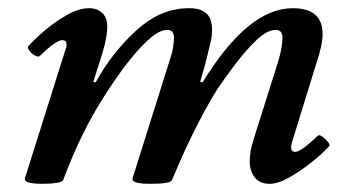

<svg xmlns="http://www.w3.org/2000/svg" viewBox="-20 -436 845 469"><path d="M84 13Q36 13 41 -1L140 -315Q148 -338 132 -338Q117 -338 77 -299Q73 -296 65 -300.5Q57 -305 51.5 -312.5Q46 -320 49 -323Q65 -341 90.5 -362.5Q116 -384 144.5 -400Q173 -416 198 -416Q217 -416 229.5 -404.5Q242 -393 242 -371Q242 -360 239.5 -344.5Q237 -329 230 -306L208 -236L214 -235Q234 -272 258.5 -303Q283 -334 308 -357Q341 -388 373.5 -402Q406 -416 442 -416Q470 -416 484 -403.5Q498 -391 498 -362Q498 -347 493 -327Q488 -307 482 -282L469 -236L475 -235Q586 -416 695 -416Q768 -416 768 -353Q768 -339 764 -321Q760 -303 753 -282L694 -91Q686 -65 701 -65Q715 -65 756 -104Q759 -108 767 -102.5Q775 -97 781 -89.5Q787 -82 784 -79Q768 -61 741 -39.5Q714 -18 686.5 -2.5Q659 13 639 13Q614 13 602 -3Q590 -19 590 -42Q590 -53 592 -65.5Q594 -78 603 -107L659 -284Q665 -304 667.5 -319Q670 -334 670 -343Q670 -363 654 -363Q633 -363 607.5 -339Q582 -315 556.5 -281.5Q531 -248 512 -220Q492 -189 462.5 -132Q433 -75 400 4Q396 13 347 13Q299 13 304 -1L393 -284Q400 -304 402.5 -319Q405 -334 405 -343Q405 -363 389 -363Q371 -363 349 -344.5Q327 -326 304 -298Q281 -270 261.5 -241.5Q242 -213 229 -192Q205 -154 181.5 -106.5Q158 -59 135 2Q134 8 119.5 10.5Q105 13 84 13Z"/></svg>

Font: Junicode SmExp
Style: Bold Italic
Weight: 700
Width: 6
Italic angle: -11°
Designer: Peter S. Baker
Version: Version 2.205; ttfautohint (v1.8.4)